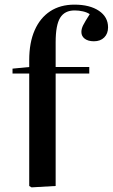

<svg xmlns="http://www.w3.org/2000/svg" viewBox="-20 -802 486 828"><path d="M116 6 106 0V-485H34V-506L106 -513V-543Q106 -618 129.5 -671.5Q153 -725 196.5 -753.5Q240 -782 301 -782Q367 -782 406.5 -755.5Q446 -729 446 -684Q446 -657 429.5 -640.5Q413 -624 385 -624Q360 -624 345.5 -635Q331 -646 331 -664Q331 -678 338.5 -693Q346 -708 367 -741Q355 -749 337.5 -753Q320 -757 302 -757Q259 -757 239.5 -725.5Q220 -694 220 -620V-513H365V-485H220V0Z"/></svg>

Font: Literata 60pt Medium
Style: Regular
Weight: 500
Designer: Latin by Veronika Burian and Jose Scaglione. Greek by Irene Vlachou. Cyrillic by Vera Evstafieva.
Foundry: TypeTogether
Version: Version 3.103;gftools[0.9.29]